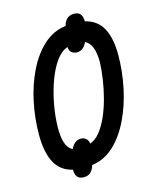

<svg xmlns="http://www.w3.org/2000/svg" viewBox="-122 -852 791 989"><g transform="rotate(-15 273.5 -357.5)"><path d="M200.2 56.2Q156.2 56.2 156.2 3.9Q92.8 -10.3 63.2 -65.2Q33.7 -120.1 33.7 -213.9Q33.7 -301.8 52 -388.4Q70.3 -475.1 106 -547.4Q141.6 -619.6 193.1 -666.3Q244.6 -712.9 311.5 -721.2Q315.9 -741.7 329.8 -756.1Q343.8 -770.5 369.1 -770.5Q413.1 -770.5 413.1 -718.3Q477.1 -703.1 505.9 -649.9Q534.7 -596.7 534.7 -507.3Q534.7 -420.4 516.4 -333Q498 -245.6 462.6 -171.9Q427.2 -98.1 376 -50Q324.7 -2 258.3 6.3Q252.4 28.3 238.8 42.2Q225.1 56.2 200.2 56.2ZM276.9 -103Q306.2 -112.8 330.3 -143.1Q354.5 -173.3 373.3 -216.3Q392.1 -259.3 405 -308.3Q418 -357.4 425 -405.5Q432.1 -453.6 433.6 -493.7Q434.1 -591.8 386.7 -615.2Q367.7 -574.2 333 -574.2Q319.3 -574.2 306.6 -582.8Q293.9 -591.3 292.5 -613.3Q258.8 -602.5 230.7 -563.5Q202.6 -524.4 182.1 -468.3Q161.6 -412.1 149.9 -349.4Q138.2 -286.6 137.2 -229Q136.2 -177.7 146.7 -144.5Q157.2 -111.3 182.6 -99.1Q202.1 -140.1 236.8 -140.1Q251.5 -140.1 263.2 -130.4Q274.9 -120.6 276.9 -103Z"/></g></svg>

Font: Open Sans Condensed SemiBold
Style: Italic
Weight: 600
Width: 3
Italic angle: -12°
Designer: Monotype Design Team
Foundry: Monotype Imaging Inc.
Version: Version 3.000; ttfautohint (v1.8.4)